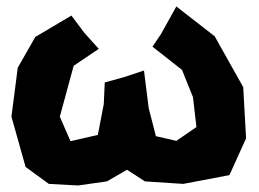

<svg xmlns="http://www.w3.org/2000/svg" viewBox="-20 -564 804 597"><path d="M202.1 -515.6 89.8 -449.2 35.2 -353.5 15.6 -201.2 59.6 -44.9 131.8 7.8 222.7 12.7 312.5 0 375 -36.1 430.7 0 549.8 7.8 693.4 -19.5 745.1 -133.8 736.3 -293 647.5 -451.2 528.3 -543.9 480.5 -458 454.1 -418.9 545.9 -346.7 580.1 -261.7 590.8 -168.9 528.3 -126 464.8 -140.6 442.4 -227.5 427.7 -344.7 369.1 -325.2 305.7 -307.6 302.7 -240.2 284.2 -144.5 199.2 -125 166 -201.2 209 -359.4 287.1 -412.1 242.2 -461.9Z"/></svg>

Font: MaokenAssortedSans-Lite
Style: Lite
Weight: 400
Version: Version 1.400